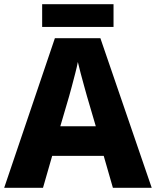

<svg xmlns="http://www.w3.org/2000/svg" viewBox="-20 -900 747 920"><path d="M521 0 477 -153H230L186 0H0L243 -717H461L707 0ZM397 -438Q392 -456 383.5 -486.5Q375 -517 366.5 -549Q358 -581 353 -603Q349 -581 340.5 -548.5Q332 -516 324 -485.5Q316 -455 311 -438L269 -295H439ZM524 -880V-771H182V-880Z"/></svg>

Font: Noto Sans ExtraBold
Style: Regular
Weight: 800
Designer: Monotype Design Team
Foundry: Monotype Imaging Inc.
Version: Version 2.007